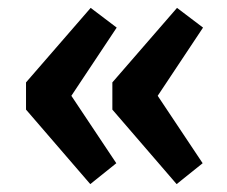

<svg xmlns="http://www.w3.org/2000/svg" viewBox="-20 -513 576 487"><path d="M209 -46 46 -235V-304L210 -493L276 -443L161 -270L275 -99ZM428 -46 265 -235V-304L429 -493L495 -443L380 -270L494 -99Z"/></svg>

Font: Bitter
Style: Bold
Weight: 700
Designer: Sol Matas, and Bitter project Authors
Foundry: Sol Matas
Version: Version 2.001